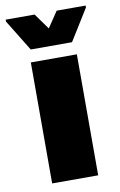

<svg xmlns="http://www.w3.org/2000/svg" viewBox="-115 -750 500 797"><g transform="rotate(-10 135.5 -351.5)"><path d="M39 0V-510H233V0ZM48 -563 -33 -695V-703H89L137 -636L182 -703H304V-695L222 -563Z"/></g></svg>

Font: Saira Semi Condensed Black
Style: Regular
Weight: 900
Width: 4
Designer: Hector Gatti with collaboration of the Omnibus-Type team
Foundry: Omnibus-Type
Version: Version 1.001; ttfautohint (v1.8)